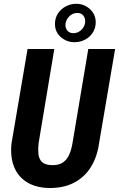

<svg xmlns="http://www.w3.org/2000/svg" viewBox="-20 -965 617 996"><path d="M438 -710.9H577.1L494.1 -223.1Q484.4 -151.4 451.4 -98.4Q418.5 -45.4 363.8 -17.1Q309.1 11.2 234.9 10.3Q164.6 8.8 118.2 -20.8Q71.8 -50.3 52 -102.3Q32.2 -154.3 40 -222.7L123 -710.9H261.7L180.2 -222.2Q176.8 -192.9 179.2 -167.2Q181.6 -141.6 196.8 -125.7Q211.9 -109.9 246.6 -108.4Q283.2 -106.9 305.4 -121.6Q327.6 -136.2 339.1 -162.8Q350.6 -189.5 356 -222.2ZM265.1 -840.8Q265.1 -871.1 280.5 -894.8Q295.9 -918.5 321.3 -931.9Q346.7 -945.3 375.5 -945.3Q416.5 -945.3 446.5 -917.7Q476.6 -890.1 476.6 -848.6Q476.1 -818.4 460.9 -795.2Q445.8 -772 420.7 -759Q395.5 -746.1 366.2 -746.1Q325.7 -746.1 295.4 -772.7Q265.1 -799.3 265.1 -840.8ZM319.8 -841.8Q317.4 -821.8 328.4 -807.4Q339.4 -793 360.8 -793Q383.8 -793 401.1 -809.1Q418.5 -825.2 421.4 -847.7Q424.3 -868.2 413.1 -883.1Q401.9 -897.9 381.3 -897.9Q357.9 -897.9 340.3 -881.1Q322.8 -864.3 319.8 -841.8Z"/></svg>

Font: Roboto Condensed
Style: Bold Italic
Weight: 700
Italic angle: -12°
Designer: Christian Robertson
Foundry: Google
Version: Version 3.0